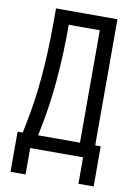

<svg xmlns="http://www.w3.org/2000/svg" viewBox="-95 -795 691 994"><g transform="rotate(10 250.0 -298.0)"><path d="M32 139V-72H59L69 -122Q117 -352 117 -659V-663V-735H440V-72H469V139H389V0H111V139ZM140 -72H360V-663H197Q197 -346 147 -107Z"/></g></svg>

Font: Iosevka SS08
Style: Regular
Weight: 400
Monospace: yes
Designer: Belleve Invis
Foundry: Belleve Invis
Version: 2.1.0; ttfautohint (v1.8.2)